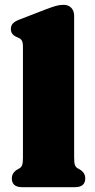

<svg xmlns="http://www.w3.org/2000/svg" viewBox="-20 -775 392 795"><path d="M287 -710V-123.5Q287 -100.5 290.2 -91.8Q293.5 -83 301 -78.5L310 -73.5Q333 -60 333 -36.5Q333 0 290.5 0H71.5Q29 0 29 -36.5Q29 -60 52.5 -73.5L61.5 -78.5Q68.5 -83 71.8 -91.8Q75 -100.5 75 -123.5V-580.5Q75 -600 70.2 -607.2Q65.5 -614.5 56.5 -618.5L47.5 -622.5Q25 -632.5 25 -654.5Q25 -668.5 33 -677.5Q41 -686.5 60.5 -694L169 -736Q195.5 -746 211.2 -750.5Q227 -755 242.5 -755Q264 -755 275.5 -742.2Q287 -729.5 287 -710Z"/></svg>

Font: Fraunces 9pt Soft Black
Style: Regular
Weight: 900
Version: Version 1.000;[b76b70a41]